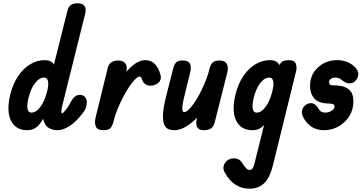

<svg xmlns="http://www.w3.org/2000/svg" viewBox="-20 -792 2214 1168"><path d="M329 0Q298 0 274 -15.5Q250 -31 242.5 -70Q235 -109 253 -179L390 -726Q396 -751 411 -761.5Q426 -772 453 -772Q482 -772 494 -756Q506 -740 498 -708L360 -154Q356 -141 354 -122Q352 -103 359 -103Q364 -103 380.5 -124Q397 -145 409 -168Q420 -191 434 -203Q448 -215 467 -215Q486 -215 497 -202Q508 -189 508 -170Q508 -155 503 -138.5Q498 -122 482 -102Q443 -51 403.5 -25.5Q364 0 329 0ZM146 0Q75 0 46.5 -58.5Q18 -117 43 -219Q59 -283 90.5 -329.5Q122 -376 164 -401Q206 -426 252 -426Q293 -426 307.5 -399.5Q322 -373 317 -325.5Q312 -278 295 -214Q278 -152 258.5 -103.5Q239 -55 212.5 -27.5Q186 0 146 0ZM171 -107Q200 -107 226 -142Q252 -177 267 -238Q277 -276 272 -298Q267 -320 249 -320Q219 -320 193 -286.5Q167 -253 153 -195Q143 -154 147.5 -130.5Q152 -107 171 -107Z M609 0Q573 0 563.5 -21Q554 -42 561 -75L635 -377Q641 -403 658 -413.5Q675 -424 700 -424Q729 -424 742.5 -406Q756 -388 749 -359L672 -57Q665 -30 654 -15Q643 0 609 0ZM672 -61 685 -264Q713 -313 743 -349Q773 -385 803.5 -405.5Q834 -426 864 -426Q933 -426 957 -334Q962 -314 951.5 -297.5Q941 -281 914 -273Q887 -267 868 -277.5Q849 -288 843 -312Q838 -326 830 -326Q819 -326 803 -310.5Q787 -295 768.5 -268Q750 -241 732 -207Q714 -173 698 -135.5Q682 -98 672 -61Z M1042 0Q1023 0 1006 -6Q989 -12 979.5 -32.5Q970 -53 971.5 -94.5Q973 -136 991 -208L1032 -369Q1038 -395 1049 -409.5Q1060 -424 1091 -424Q1126 -424 1135.5 -404Q1145 -384 1137 -352L1097 -188Q1095 -177 1091.5 -158.5Q1088 -140 1089.5 -125Q1091 -110 1101 -110Q1111 -110 1125.5 -123Q1140 -136 1157 -159.5Q1174 -183 1190.5 -213.5Q1207 -244 1222 -278.5Q1237 -313 1248 -348L1249 -169Q1222 -122 1186 -83.5Q1150 -45 1112.5 -22.5Q1075 0 1042 0ZM1219 0Q1191 0 1180 -18Q1169 -36 1177 -69L1253 -369Q1259 -395 1271.5 -409.5Q1284 -424 1316 -424Q1348 -424 1359.5 -403.5Q1371 -383 1362 -348L1287 -51Q1280 -22 1264 -11Q1248 0 1219 0Z M1516 0Q1445 0 1416.5 -58.5Q1388 -117 1413 -219Q1429 -283 1460.5 -329.5Q1492 -376 1534 -401Q1576 -426 1622 -426Q1663 -426 1677.5 -399.5Q1692 -373 1687 -325.5Q1682 -278 1665 -214Q1648 -152 1628.5 -103.5Q1609 -55 1582.5 -27.5Q1556 0 1516 0ZM1541 -107Q1570 -107 1596 -142Q1622 -177 1637 -238Q1647 -276 1642 -298Q1637 -320 1619 -320Q1589 -320 1563 -286.5Q1537 -253 1523 -195Q1513 -154 1517.5 -130.5Q1522 -107 1541 -107ZM1497 356Q1451 356 1412.5 331.5Q1374 307 1346 255Q1336 236 1340.5 218Q1345 200 1359 187.5Q1373 175 1391 172Q1414 169 1429.5 177Q1445 185 1452 197Q1463 216 1475 229Q1487 242 1498 242Q1512 242 1519 228Q1526 214 1530 195L1673 -380Q1678 -398 1691 -412Q1704 -426 1738 -426Q1771 -426 1779 -405.5Q1787 -385 1782 -362L1640 215Q1622 288 1587.5 322Q1553 356 1497 356Z M1951 0Q1872 0 1830 -69Q1812 -97 1817.5 -120.5Q1823 -144 1845 -157Q1865 -168 1883.5 -163Q1902 -158 1921 -126Q1932 -107 1958 -107Q1980 -107 1997 -118Q2014 -129 2015 -141Q2017 -155 2005 -158.5Q1993 -162 1985 -162Q1912 -162 1885.5 -201Q1859 -240 1869 -302Q1880 -356 1925 -391Q1970 -426 2031 -426Q2091 -426 2133 -390Q2158 -368 2159.5 -344Q2161 -320 2141 -299Q2125 -283 2102.5 -285Q2080 -287 2057 -307Q2050 -313 2041 -316.5Q2032 -320 2020 -320Q2005 -320 1994.5 -313.5Q1984 -307 1982 -296Q1981 -289 1984.5 -281Q1988 -273 2004 -273Q2060 -273 2088 -257.5Q2116 -242 2124.5 -214.5Q2133 -187 2128 -151Q2123 -108 2097.5 -74Q2072 -40 2034 -20Q1996 0 1951 0Z"/></svg>

Font: Edu TAS Beginner
Style: Bold
Weight: 700
Version: Version 1.003